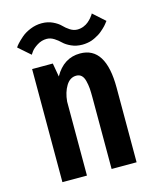

<svg xmlns="http://www.w3.org/2000/svg" viewBox="-105 -749 659 820"><g transform="rotate(-15 225.0 -339.0)"><path d="M303.5 -545Q276.5 -545 254.8 -555Q233 -565 221.2 -576.8Q209.5 -588.5 193.8 -598.5Q178 -608.5 161.5 -608.5Q139 -608.5 119.5 -596.2Q100 -584 91.5 -572L83 -559.5L30.5 -605.5Q33 -610.5 42 -620.5Q51 -630.5 67 -644.5Q83 -658.5 107.5 -668.5Q132 -678.5 158 -678.5Q185 -678.5 206.5 -668.2Q228 -658 239.8 -645.8Q251.5 -633.5 267.2 -623.2Q283 -613 299.5 -613Q314 -613 327 -618.2Q340 -623.5 348.5 -630.8Q357 -638 363.5 -645.5Q370 -653 373 -658L376 -663.5L428.5 -616.5L425.5 -613Q422.5 -609 420.2 -606Q418 -603 413 -597.5Q408 -592 403.2 -587.8Q398.5 -583.5 391.8 -577.8Q385 -572 378 -567.8Q371 -563.5 362.2 -559Q353.5 -554.5 344.8 -551.5Q336 -548.5 325.2 -546.8Q314.5 -545 303.5 -545ZM68.5 0V-500H160L170.5 -440Q210.5 -511.5 283 -511.5Q396.5 -511.5 396.5 -330V0H286V-316Q286 -340 284.8 -356.5Q283.5 -373 279.2 -390Q275 -407 266 -415.5Q257 -424 243 -424Q215 -424 197.8 -395.8Q180.5 -367.5 177 -327V0Z"/></g></svg>

Font: League Mono Condensed Medium
Style: Regular
Weight: 500
Width: 1
Designer: Tyler Finck
Foundry: The League of Moveable Type / Tyler Finck
Version: Version 2.210